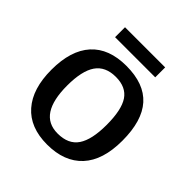

<svg xmlns="http://www.w3.org/2000/svg" viewBox="-184 -799 941 941"><g transform="rotate(45 287.0 -328.5)"><path d="M533.2 -264.6Q533.2 -129.4 468.8 -59.8Q404.3 9.8 285.2 9.8Q166.5 9.8 103.8 -61.8Q41 -133.3 41 -264.6Q41 -398.4 104 -468.3Q167 -538.1 288.1 -538.1Q411.6 -538.1 472.4 -470.2Q533.2 -402.3 533.2 -264.6ZM423.8 -264.6Q423.8 -369.1 392.1 -416.3Q360.4 -463.4 289.6 -463.4Q217.3 -463.4 183.8 -414.8Q150.4 -366.2 150.4 -264.6Q150.4 -165.5 183.3 -115.2Q216.3 -64.9 283.7 -64.9Q357.9 -64.9 390.9 -113.8Q423.8 -162.6 423.8 -264.6ZM148.9 -667H427.2V-598.1H148.9Z"/></g></svg>

Font: Arimo Medium
Style: Regular
Weight: 500
Designer: Steve Matteson
Foundry: Monotype Imaging Inc.
Version: Version 1.33